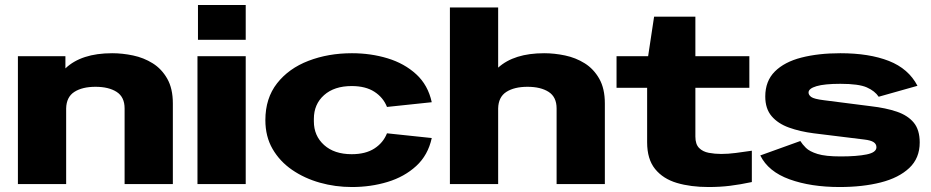

<svg xmlns="http://www.w3.org/2000/svg" viewBox="-20 -740 3745 772"><path d="M52 0V-514H243V-465Q307 -526 431 -526Q472 -526 515 -517Q558 -508 594 -485.5Q630 -463 652.5 -423.5Q675 -384 675 -324V0H481V-304Q481 -350 449 -370.5Q417 -391 364 -391Q311 -391 279 -370.5Q247 -350 246 -304V0Z M776 -580V-720H968V-580ZM774 0V-514H968V0Z M1395 12Q1328 12 1266 -5.5Q1204 -23 1154.5 -57Q1105 -91 1076 -141Q1047 -191 1047 -257Q1047 -345 1094 -405Q1141 -465 1220.5 -495.5Q1300 -526 1395 -526Q1471 -526 1538.5 -505.5Q1606 -485 1653.5 -441.5Q1701 -398 1716 -329L1536 -310Q1521 -348 1485.5 -371Q1450 -394 1394 -394Q1324 -394 1283 -357.5Q1242 -321 1242 -262V-252Q1242 -194 1283 -157Q1324 -120 1394 -120Q1450 -120 1485.5 -143Q1521 -166 1536 -204L1716 -185Q1701 -116 1653.5 -72.5Q1606 -29 1538.5 -8.5Q1471 12 1395 12Z M1789 0V-710H1983V-468Q2047 -526 2168 -526Q2209 -526 2252 -517Q2295 -508 2331 -485.5Q2367 -463 2389.5 -423.5Q2412 -384 2412 -324V0H2218V-304Q2218 -350 2186 -370.5Q2154 -391 2101 -391Q2048 -391 2016 -370.5Q1984 -350 1983 -304V0Z M2829 12Q2757 12 2701.5 -4.5Q2646 -21 2614 -60.5Q2582 -100 2582 -168V-387H2459V-514H2586L2610 -673H2776V-514H2993V-387H2776V-191Q2776 -160 2791 -145Q2806 -130 2830 -125.5Q2854 -121 2880 -121Q2908 -121 2938.5 -125Q2969 -129 3003 -134V-8Q2956 2 2915.5 7Q2875 12 2829 12Z M3356 12Q3240 12 3154.5 -19Q3069 -50 3037 -115L3198 -173Q3206 -160 3220.5 -145.5Q3235 -131 3267 -121Q3299 -111 3360 -111Q3425 -111 3464.5 -119Q3504 -127 3504 -148Q3504 -161 3492.5 -168.5Q3481 -176 3455 -179L3252 -204Q3197 -211 3152.5 -227Q3108 -243 3082.5 -273Q3057 -303 3057 -352Q3057 -414 3095.5 -452.5Q3134 -491 3202.5 -508.5Q3271 -526 3359 -526Q3475 -526 3554 -495Q3633 -464 3669 -395L3513 -351Q3498 -374 3465.5 -388.5Q3433 -403 3359 -403Q3295 -403 3263 -393.5Q3231 -384 3231 -368Q3231 -358 3242 -350Q3253 -342 3293 -337L3481 -313Q3542 -306 3586 -291Q3630 -276 3654 -247Q3678 -218 3678 -167Q3678 -104 3636 -64.5Q3594 -25 3521.5 -6.5Q3449 12 3356 12Z"/></svg>

Font: Special Gothic Extended Bold
Style: Regular
Weight: 700
Width: 7
Designer: Alistair McCready
Foundry: Monolith
Version: Version 1.000; ttfautohint (v1.8.4.7-5d5b)